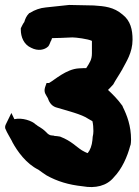

<svg xmlns="http://www.w3.org/2000/svg" viewBox="-20 -738 560 775"><path d="M1 -220C9 -200 22 -181 29 -167V-166C50 -127 86 -77 135 -53C146 -45 157 -37 168 -30C211 -6 257 8 314 14C364 23 411 13 440 -23C472 -56 494 -105 506 -151L507 -152C508 -158 509 -165 509 -174C509 -230 493 -272 475 -308V-310L474 -311C455 -338 432 -360 416 -375C421 -380 430 -389 437 -397C447 -416 460 -434 473 -457L474 -458V-459C489 -488 515 -525 515 -578C515 -618 507 -654 475 -679C439 -710 402 -713 358 -716H357L259 -718L165 -708C142 -706 120 -698 101 -686L98 -685C86 -673 82 -662 78 -649C73 -643 68 -632 64 -624V-618C64 -589 76 -558 106 -545C133 -531 160 -536 175 -551C179 -556 183 -567 185 -572L186 -573C187 -577 189 -579 190 -584C197 -584 210 -585 225 -585L272 -587C286 -587 335 -581 351 -573V-523C351 -497 342 -485 328 -463C321 -463 313 -463 298 -462C247 -459 200 -415 178 -403H168L162 -386C155 -364 167 -354 173 -342C177 -330 185 -312 205 -305C251 -291 310 -277 337 -258C345 -253 350 -251 353 -249C356 -237 357 -222 357 -209C357 -200 356 -194 354 -185V-184L353 -172C351 -151 344 -132 334 -120C327 -122 318 -127 311 -131C287 -146 268 -169 224 -186L222 -187H220C204 -190 201 -188 195 -191H192C181 -191 174 -196 166 -205C147 -224 132 -228 127 -234L125 -235C109 -251 69 -264 38 -257L26 -282L4 -237C1 -231 0 -226 1 -221Z"/></svg>

Font: Vapor
Style: Blk
Weight: 900
Foundry: Cannot Into Space Fonts
Version: Version 0.179